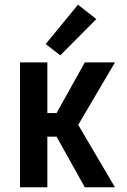

<svg xmlns="http://www.w3.org/2000/svg" viewBox="-20 -795 540 815"><path d="M65 0H181V-215H220L259 -145L340 0H468L312 -265L468 -530H340L220 -315H181V-530H65ZM236 -560 389 -714 311 -775 174 -608Z"/></svg>

Font: Iosevka SS09
Style: Bold
Weight: 700
Monospace: yes
Designer: Belleve Invis
Foundry: Belleve Invis
Version: Version 5.2.1; ttfautohint (v1.8.3)